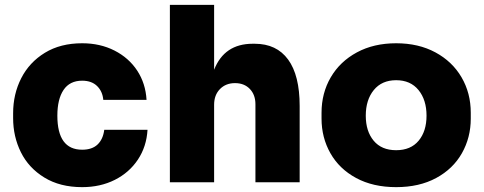

<svg xmlns="http://www.w3.org/2000/svg" viewBox="-20 -750 1991 790"><path d="M34 -264V-284Q34 -363 67.5 -428.5Q101 -494 165 -533Q229 -572 318 -572Q392 -572 451 -542Q510 -512 544.5 -459.5Q579 -407 583 -339H405Q402 -374 379.5 -396Q357 -418 318 -418Q267 -418 241.5 -380Q216 -342 216 -274Q216 -134 318 -134Q359 -134 381.5 -155.5Q404 -177 409 -216H587Q583 -147 547.5 -93.5Q512 -40 452.5 -10Q393 20 318 20Q227 20 162.5 -19.5Q98 -59 66 -123.5Q34 -188 34 -264Z M679 -730H861V-463Q903 -570 1020 -570H1028Q1118 -570 1165.5 -505Q1213 -440 1213 -314V0H1031V-321Q1031 -360 1008 -384Q985 -408 947 -408Q909 -408 885 -383.5Q861 -359 861 -319V0H679Z M1303 -262V-286Q1303 -367 1341 -432Q1379 -497 1448.5 -534.5Q1518 -572 1610 -572Q1702 -572 1771.5 -534.5Q1841 -497 1879 -432Q1917 -367 1917 -286V-262Q1917 -184 1880.5 -119.5Q1844 -55 1774.5 -17.5Q1705 20 1610 20Q1515 20 1445.5 -17.5Q1376 -55 1339.5 -119.5Q1303 -184 1303 -262ZM1735 -274Q1735 -339 1702 -379.5Q1669 -420 1610 -420Q1551 -420 1518 -379.5Q1485 -339 1485 -274Q1485 -210 1517.5 -171Q1550 -132 1610 -132Q1670 -132 1702.5 -171Q1735 -210 1735 -274Z"/></svg>

Font: Sora-SIA ExtraBold
Style: Regular
Weight: 800
Designer: Jonathan Barnbrook, Julián Moncada
Foundry: Barnbrook Fonts
Version: Version 2.000